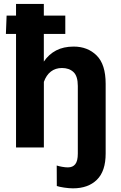

<svg xmlns="http://www.w3.org/2000/svg" viewBox="-20 -768 629 1000"><path d="M148.4 -591.3H320.1V-686.8H159.4H14.4L10.7 -591.3ZM530.3 31.7V-331.5Q530.3 -432.6 483.4 -479Q436.5 -525.4 363.8 -525.4Q311 -525.4 272.6 -505.4Q234.1 -485.4 208.3 -447.3V-747.6H63.5V0H208.5V-341.6Q221.2 -377 245.1 -395.4Q269 -413.8 302.7 -413.8Q340.1 -413.8 362.7 -392.7Q385.3 -371.6 385.3 -320.1V32Q385.3 70.3 372.2 87Q359.1 103.8 333.7 103.8Q319.6 103.8 302.9 100.7Q286.1 97.7 275.4 94L275.9 200.7Q288.1 205.1 313.7 209Q339.4 212.9 360.1 212.9Q439.2 212.9 484.7 168.2Q530.3 123.5 530.3 31.7Z"/></svg>

Font: Roboto Flex
Style: Regular
Weight: 400
Designer: Berlow after Robertson
Foundry: Google
Version: Version 3.200;gftools[0.9.32]